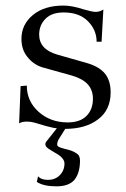

<svg xmlns="http://www.w3.org/2000/svg" viewBox="-20 -448 449 682"><path d="M53.2 -142.1 75.2 -144Q75.2 -88.4 117.2 -50.8Q159.2 -13.2 220.2 -13.2Q264.2 -13.2 287.1 -36.1Q310.1 -59.1 310.1 -97.2Q310.1 -127 293 -147Q275.4 -167.5 236.8 -179.2L129.9 -209Q98.1 -219.2 77.1 -246.1Q56.2 -271.5 56.2 -310.1Q56.2 -361.3 97.2 -395Q137.7 -428.2 205.1 -428.2Q221.7 -428.2 238.8 -424.8Q256.8 -421.4 275.9 -415Q307.6 -405.8 319.8 -405.8Q334 -405.8 347.2 -414.1L340.8 -299.8H323.2Q323.2 -341.8 292 -373Q261.2 -403.8 206.1 -403.8Q164.1 -403.8 142.1 -381.8Q119.1 -358.9 119.1 -325.2Q119.1 -272.5 184.1 -253.9L292 -223.1Q334.5 -210 354 -185.1Q373 -160.2 373 -120.1Q373 -57.1 328.1 -23.9Q284.2 9.8 210.9 9.8Q189 9.8 168.9 5.9Q150.4 2.4 103 -12.2Q89.8 -16.1 76.2 -16.1Q57.6 -16.1 47.9 -9.8ZM115.2 178.2Q126.5 190.9 149.9 190.9Q175.8 190.9 191.9 174.8Q209 157.7 209 132.8Q209 112.3 174.8 94.2L151.9 80.1Q141.1 72.3 141.1 64.9Q141.1 57.6 147 51.8L188 0H217.8L189 45.9Q183.1 56.2 183.1 64.9Q183.1 71.3 189.9 74.2Q192.4 75.7 210.9 81.1Q236.8 86.4 251 96.2Q264.2 103.5 264.2 122.1Q264.2 165 245.1 189.9Q225.6 213.9 180.2 213.9Q134.8 213.9 110.8 198.2Z"/></svg>

Font: Unna Light
Style: Regular
Weight: 300
Designer: Jorge de Buen Unna
Foundry: Omnibus-Type
Version: Version 2.007;PS 002.007;hotconv 1.0.88;makeotf.lib2.5.64775